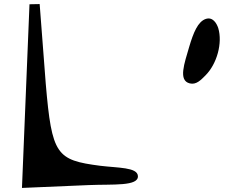

<svg xmlns="http://www.w3.org/2000/svg" viewBox="-20 -888 1211 944"><path d="M913 -478C945 -470 968 -495 990 -517C1047 -574 1075 -677 1053 -750C1045 -774 1026 -806 992 -795C953 -782 931 -728 910 -657C887 -577 855 -492 913 -478ZM416 22C535 17 662 29 658 -23C655 -66 561 -62 472 -73C257 -101 235 -126 205 -476L175 -868L125 -867L88 36Z"/></svg>

Font: Venom Sans
Style: Bd
Weight: 700
Version: Version 1.001